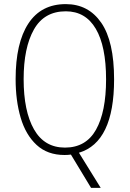

<svg xmlns="http://www.w3.org/2000/svg" viewBox="-20 -744 631 934"><path d="M535 -358Q535 -52 364 -1L470 170H423L325 8Q317 9 309.5 9.5Q302 10 294 10Q211 10 158 -39Q105 -88 80.5 -171.5Q56 -255 56 -359Q56 -535 118 -629.5Q180 -724 300 -724Q410 -724 472.5 -633.5Q535 -543 535 -358ZM95 -359Q95 -203 145.5 -114.5Q196 -26 296 -26Q398 -26 447 -113Q496 -200 496 -358Q496 -519 446 -604Q396 -689 300 -689Q195 -689 145 -600.5Q95 -512 95 -359Z"/></svg>

Font: Noto Sans Telugu Condensed ExtraLight
Style: Regular
Weight: 200
Width: 3
Designer: Jelle Bosma - Monotype Design Team
Foundry: Monotype Imaging Inc.
Version: Version 2.005; ttfautohint (v1.8.4.7-5d5b)